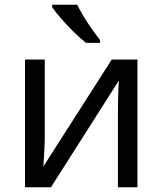

<svg xmlns="http://www.w3.org/2000/svg" viewBox="-20 -786 683 806"><path d="M168 -209Q168 -197 167 -173Q166 -149 164.5 -125Q163 -101 162 -87L449 -536H557V0H475V-316Q475 -332 475.5 -358Q476 -384 477 -409.5Q478 -435 479 -448L194 0H85V-536H168ZM304 -766Q315 -744 331.5 -716.5Q348 -689 366.5 -663Q385 -637 400 -618V-606H341Q318 -624 289 -652.5Q260 -681 235.5 -709.5Q211 -738 199 -756V-766Z"/></svg>

Font: Noto Sans
Style: Regular
Weight: 400
Designer: Monotype Design Team
Foundry: Monotype Imaging Inc.
Version: Version 2.007